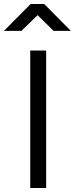

<svg xmlns="http://www.w3.org/2000/svg" viewBox="-68 -945 376 965"><path d="M84 0V-691H164V0ZM-48 -790 86 -925H154L288 -790H201L121 -869L40 -790Z"/></svg>

Font: Cairo
Style: Regular
Weight: 400
Designer: Mohamed Gaber, Accademia di Belle Arti di Urbino
Foundry: Kief Type Foundry, Accademia di Belle Arti di Urbino
Version: Version 3.120